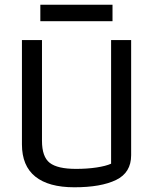

<svg xmlns="http://www.w3.org/2000/svg" viewBox="-20 -786 649 814"><path d="M151 -766H457V-696H151ZM73 -174V-616H158V-189Q158 -121 191 -95.5Q224 -70 302 -70Q350 -70 389.5 -76Q429 -82 451 -92V-616H536V-128Q536 -54 472 -23Q408 8 295 8Q186 8 129.5 -37.5Q73 -83 73 -174Z"/></svg>

Font: Athiti Medium
Style: Regular
Weight: 500
Designer: CadsonDemak Team
Foundry: CadsonDemak
Version: Version 1.032